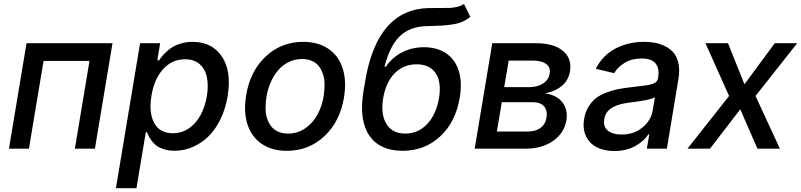

<svg xmlns="http://www.w3.org/2000/svg" viewBox="-20 -769 4143 993"><path d="M26.3 0 117.2 -545.5H561.8L470.9 0H367.2L442.8 -453.8H205.3L129.6 0Z M579.5 204.5 704.5 -545.5H808.2L793.7 -457H802.6Q812.1 -470.5 820.1 -480.3Q828.1 -490.1 844.5 -504.8Q860.8 -519.5 877.8 -528.9Q894.9 -538.4 920.6 -545.5Q946.4 -552.6 975.1 -552.6Q1076 -552.6 1127.3 -477.1Q1178.6 -401.6 1157.3 -271.7Q1146.7 -206.7 1120.7 -153.2Q1094.8 -99.8 1058.6 -64.1Q1022.4 -28.4 977.1 -8.9Q931.8 10.7 882.5 10.7Q854 10.7 830.8 3.7Q807.5 -3.2 793.5 -12.6Q779.5 -22 767.8 -36.6Q756 -51.1 751.1 -61.1Q746.1 -71 740.4 -84.9H734L685.7 204.5ZM763.1 -272.7Q748.9 -185 777.9 -132.5Q806.8 -79.9 873.9 -79.9Q920.1 -79.9 957.4 -105.6Q994.7 -131.4 1017.6 -174.2Q1040.5 -217 1050.1 -272.7Q1058.6 -328.1 1049.9 -370.2Q1041.2 -412.3 1012.4 -437.3Q983.7 -462.4 937.1 -462.4Q869 -462.4 823.2 -411Q777.3 -359.7 763.1 -272.7Z M1463.8 11Q1386.7 11 1334 -24.7Q1281.2 -60.4 1260.1 -125.2Q1239 -190 1252.8 -274.9Q1273.1 -400.6 1353.9 -476.6Q1434.7 -552.6 1548.3 -552.6Q1625.4 -552.6 1678.1 -516.9Q1730.8 -481.2 1752 -416.2Q1773.1 -351.2 1759.2 -265.6Q1738.6 -140.6 1657.8 -64.8Q1577.1 11 1463.8 11ZM1469.8 -78.1Q1519.2 -78.1 1558.8 -105.5Q1598.4 -132.8 1622 -176.5Q1645.6 -220.2 1654.5 -274.9Q1658.7 -305.8 1658.6 -333.8Q1658.4 -361.9 1650.4 -385.7Q1642.4 -409.4 1628.9 -426.8Q1615.4 -444.2 1593.2 -454Q1571 -463.8 1542.3 -463.8Q1505 -463.8 1472.8 -448Q1440.7 -432.2 1417.8 -404.8Q1394.9 -377.5 1379.6 -342.2Q1364.3 -306.8 1357.6 -266Q1353.3 -235.1 1353.5 -207.2Q1353.7 -179.3 1361.7 -155.7Q1369.7 -132.1 1383.2 -114.9Q1396.7 -97.7 1418.9 -87.9Q1441.1 -78.1 1469.8 -78.1Z M2379.6 -748.6 2412.3 -681.5Q2393.1 -666.2 2371.6 -656.8Q2350.1 -647.4 2321.6 -642.9Q2293 -638.5 2268.3 -636.9Q2243.6 -635.3 2201.3 -634.2Q2191.1 -633.9 2185.7 -633.9Q2097.7 -631.4 2046.3 -580.3Q1995 -529.1 1968.4 -423.7H1975.1Q2009.6 -473.4 2060.9 -499.1Q2112.2 -524.9 2173.3 -524.9Q2222.3 -524.9 2261 -507.8Q2299.7 -490.8 2324.9 -457.7Q2350.1 -424.7 2359.2 -376.1Q2368.3 -327.4 2358 -264.6Q2336.6 -137.8 2256.4 -63.4Q2176.1 11 2061.8 11Q2004.3 11 1960.9 -8.5Q1917.6 -28.1 1890.8 -66.8Q1864 -105.5 1855.6 -162.5Q1847.3 -219.5 1859.4 -294.7L1868.6 -348.7Q1930.8 -721.9 2198.5 -727.3Q2218 -727.6 2252.8 -727.6Q2288.4 -727.3 2305.9 -728Q2323.5 -728.7 2344.5 -733.7Q2365.4 -738.6 2379.6 -748.6ZM2250.7 -262.8Q2263.8 -345.2 2233 -390.8Q2202.1 -436.4 2134.6 -436.4Q2067.8 -436.4 2022 -390.8Q1976.2 -345.2 1962 -262.8Q1947.8 -177.9 1978.5 -128Q2009.2 -78.1 2076 -78.1Q2142.8 -78.1 2189.5 -127.8Q2236.2 -177.6 2250.7 -262.8Z M2435 0 2525.9 -545.5H2751.8Q2843.8 -545.5 2891.3 -506Q2938.9 -466.6 2927.9 -399.9Q2920.1 -353.3 2885.8 -324.8Q2851.6 -296.2 2797.9 -286.2Q2834.2 -282 2861.3 -264.7Q2888.5 -247.5 2902.2 -216.8Q2915.8 -186.1 2909.4 -147Q2898.1 -81 2840.9 -40.5Q2783.7 0 2695.7 0ZM2549.7 -88.8H2710.6Q2750 -88.8 2775.6 -107.8Q2801.1 -126.8 2806.1 -158.7Q2812.9 -197.1 2794 -218.8Q2775.2 -240.4 2736.2 -240.4H2575.3ZM2587.7 -318.2H2714.8Q2759.6 -318.2 2788.7 -337.2Q2817.8 -356.2 2822.8 -388.5Q2828.5 -419.7 2805.2 -437.7Q2782 -455.6 2736.9 -455.6H2610.8Z M3158.4 12.1Q3105.8 12.1 3067.6 -6.9Q3029.5 -25.9 3011 -64.1Q2992.5 -102.3 3001.1 -154.1Q3007.1 -190 3024 -217.3Q3040.8 -244.7 3062.5 -261.4Q3084.2 -278.1 3115.2 -290Q3146.3 -301.8 3174 -307.4Q3201.7 -312.9 3237.6 -317.1Q3320.3 -327.1 3329.2 -328.5Q3366.8 -335.2 3377.5 -350.1Q3382.1 -356.9 3383.9 -366.5V-369Q3391.3 -415.8 3370.2 -441.2Q3349.1 -466.6 3298.7 -466.6Q3248.9 -466.6 3212 -444.8Q3175.1 -422.9 3156.2 -390.6L3061.1 -413.4Q3097.7 -484 3163.9 -518.3Q3230.1 -552.6 3309.7 -552.6Q3338.4 -552.6 3364.3 -548.3Q3390.3 -544 3417.4 -531.1Q3444.6 -518.1 3462.5 -497.9Q3480.5 -477.6 3488.5 -442.6Q3496.4 -407.7 3489 -362.2L3429 0H3325.3L3338.1 -74.6H3333.8Q3323.2 -58.2 3307.4 -43.7Q3291.5 -29.1 3270.1 -16.2Q3248.6 -3.2 3219.6 4.4Q3190.7 12.1 3158.4 12.1ZM3194.6 -73.2Q3258.5 -73.2 3302.7 -109.6Q3346.9 -146 3355.5 -196.7L3367.2 -267Q3363.6 -263.8 3356.5 -261Q3349.4 -258.2 3338.1 -255.3Q3326.7 -252.5 3317.8 -250.7Q3308.9 -248.9 3293.5 -246.4Q3278.1 -244 3271.1 -243.1Q3264.2 -242.2 3248.6 -240.1Q3233 -237.9 3231.5 -237.9Q3206.3 -234.7 3186.4 -229Q3166.5 -223.4 3148.6 -213.8Q3130.7 -204.2 3119.5 -188.7Q3108.3 -173.3 3105.1 -152.7Q3098.7 -114.3 3123.4 -93.8Q3148.1 -73.2 3194.6 -73.2Z M3745 -545.5 3830.3 -333.1 3986.9 -545.5H4103L3887.4 -272.7L4013.5 0H3897.4L3808.6 -203.8L3652 0H3535.5L3750.7 -272.7L3628.6 -545.5Z"/></svg>

Font: Karasuma Gothic
Style: Medium Italic
Weight: 500
Italic angle: 9.39998°
Designer: Rasmus Andersson / Ryoko Nishizuka
Foundry: Genbu
Version: Version 1.00